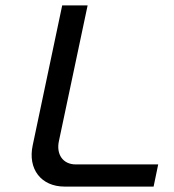

<svg xmlns="http://www.w3.org/2000/svg" viewBox="-20 -690 642 710"><path d="M210 -670 101 -153C82 -65 132 0 219 0H548L565 -82H260C213 -82 187 -119 198 -169L304 -670Z"/></svg>

Font: LT Wave Text Italic
Style: Regular
Weight: 400
Designer: Daniel Lyons
Version: Version 2.5 (Glyphs App)